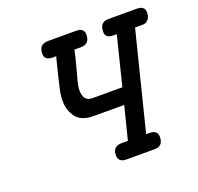

<svg xmlns="http://www.w3.org/2000/svg" viewBox="-110 -730 875 849"><g transform="rotate(-20 327.0 -305.5)"><path d="M155.8 -565.9Q155.8 -610.8 198.2 -610.8H331.1Q368.2 -610.8 368.2 -580.1Q368.2 -535.2 327.1 -535.2H295.9Q289.1 -502 278.1 -462.4Q267.1 -422.9 261 -398.4Q254.9 -374 254.9 -357.9Q254.9 -306.2 296.9 -306.2H438L495.1 -535.2H479Q441.9 -535.2 441.9 -565.9Q441.9 -569.8 443.8 -582Q450.7 -610.8 482.9 -610.8H616.2Q654.3 -610.8 653.8 -580.1Q653.8 -561 645.5 -550Q637.2 -539.1 629.6 -537.1Q622.1 -535.2 613.8 -535.2H581.1L465.8 -75.2H481Q519 -75.2 519 -43.9Q519 0 479 0H346.2Q308.1 0 308.1 -33.2Q308.1 -75.2 351.1 -75.2H379.9L418.9 -230H275.9Q217.8 -230 193.4 -262.5Q168.9 -294.9 168.9 -339.8Q168.9 -347.7 169.4 -356.4Q169.9 -365.2 171.9 -376.2Q173.8 -387.2 176 -396Q178.2 -404.8 182.1 -422.4Q186 -439.9 189 -451.9Q191.9 -463.9 198.5 -490.5Q205.1 -517.1 210 -535.2H193.8Q155.8 -535.2 155.8 -565.9Z"/></g></svg>

Font: CMU Typewriter Text
Style: BoldItalic
Weight: 700
Italic angle: -14.04°
Version: Version 0.7.0